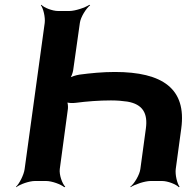

<svg xmlns="http://www.w3.org/2000/svg" viewBox="-20 -757 817 803"><path d="M444 -337C470 -337 493 -335 513 -332C577 -321 599 -283 590 -219L567 -50C564 -26 542 11 525 24L526 26C544 14 586 0 610 0H658C682 0 717 14 728 26L731 24C721 11 712 -26 715 -50L738 -219C761 -386 660 -456 460 -456C409 -456 359 -451 313 -445C299 -443 276 -436 269 -430L271 -427C278 -434 284 -451 286 -463L314 -661C317 -685 340 -722 357 -735L354 -737C336 -725 294 -711 270 -711H223C199 -711 164 -725 153 -737L151 -735C161 -722 170 -685 167 -661L83 -50C80 -26 61 11 47 24L48 26C63 14 102 0 126 0H173C197 0 235 14 249 26L253 24C240 11 227 -26 230 -50L264 -302C265 -311 264 -329 259 -334L255 -331C260 -326 285 -325 297 -327C343 -333 394 -337 444 -337Z"/></svg>

Font: Asimov
Style: EdgeWideIt
Weight: 500
Designer: Google
Version: Version 2.000980: 2014